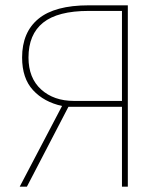

<svg xmlns="http://www.w3.org/2000/svg" viewBox="-20 -701 623 721"><path d="M460 -681V0H438V-300H237L81 0H54L213 -303Q145 -318 104 -362.5Q63 -407 63 -485Q63 -580 124.5 -630.5Q186 -681 313 -681ZM438 -322V-660H313Q197 -660 142 -616Q87 -572 87 -485Q87 -408 134.5 -365Q182 -322 258 -322Z"/></svg>

Font: Fira Sans Thin
Style: Regular
Weight: 100
Designer: bBox Type GmbH & Carrois Corporate GbR & Edenspiekermann AG
Foundry: bBox Type GmbH & Carrois Corporate GbR & Edenspiekermann AG
Version: Version 4.301